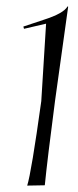

<svg xmlns="http://www.w3.org/2000/svg" viewBox="-20 -579 245 600"><path d="M120 0 65 1Q78 -40 109 -263L124 -505L55 -489L53 -496L116 -517Q179 -537 191 -559L193 -558L152 -264Q128 -81 120 0Z"/></svg>

Font: Kleymissky
Style: Regular
Weight: 500
Italic angle: -8°
Designer: gluk
Foundry: gluk
Version: Version 0.283